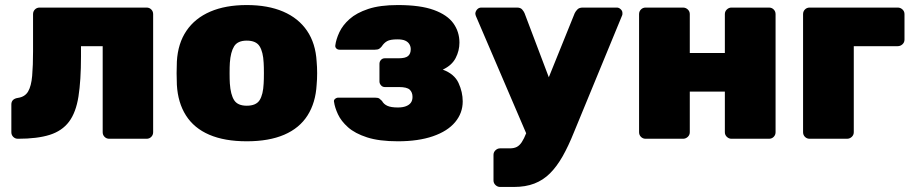

<svg xmlns="http://www.w3.org/2000/svg" viewBox="-20 -550 3623 761"><path d="M51 0Q40 0 32.5 -7.5Q25 -15 25 -26V-136Q25 -158 51 -162Q79 -166 91.5 -187.5Q104 -209 107.5 -249.5Q111 -290 111 -347V-494Q111 -505 118.5 -512.5Q126 -520 137 -520H561Q572 -520 579.5 -512.5Q587 -505 587 -494V-26Q587 -15 579.5 -7.5Q572 0 561 0H413Q402 0 394.5 -7.5Q387 -15 387 -26V-367H301V-326Q301 -231 291 -167.5Q281 -104 253.5 -67.5Q226 -31 177 -15.5Q128 0 51 0Z M958 10Q870 10 809.5 -16Q749 -42 717 -92.5Q685 -143 681 -214Q680 -235 680 -260Q680 -285 681 -306Q685 -378 719 -428Q753 -478 813.5 -504Q874 -530 958 -530Q1042 -530 1102.5 -504Q1163 -478 1197 -428Q1231 -378 1235 -306Q1237 -285 1237 -260Q1237 -235 1235 -214Q1231 -143 1199 -92.5Q1167 -42 1106.5 -16Q1046 10 958 10ZM958 -131Q995 -131 1009 -153Q1023 -175 1025 -219Q1026 -234 1026 -260Q1026 -286 1025 -301Q1023 -344 1009 -366.5Q995 -389 958 -389Q922 -389 908 -366.5Q894 -344 891 -301Q890 -286 890 -260Q890 -234 891 -219Q894 -175 908 -153Q922 -131 958 -131Z M1557 10Q1483 10 1435 -5.5Q1387 -21 1359.5 -45.5Q1332 -70 1319.5 -97Q1307 -124 1304 -146Q1302 -153 1308 -158Q1314 -163 1321 -163H1466Q1479 -163 1484 -159Q1489 -155 1494 -150Q1501 -137 1515.5 -130.5Q1530 -124 1557 -124Q1576 -124 1589 -129Q1602 -134 1608.5 -143Q1615 -152 1615 -166Q1615 -184 1604 -194.5Q1593 -205 1561 -205H1505Q1496 -205 1490 -212Q1484 -219 1484 -227V-297Q1484 -306 1490 -312.5Q1496 -319 1505 -319H1560Q1587 -319 1597.5 -328Q1608 -337 1608 -355Q1608 -366 1602.5 -375Q1597 -384 1586 -389Q1575 -394 1555 -394Q1527 -394 1514.5 -387Q1502 -380 1493 -366Q1489 -361 1483.5 -357Q1478 -353 1466 -353H1326Q1318 -353 1313 -358Q1308 -363 1309 -370Q1312 -394 1325 -422Q1338 -450 1365.5 -474.5Q1393 -499 1439.5 -514.5Q1486 -530 1557 -530Q1646 -530 1699.5 -510.5Q1753 -491 1777 -457.5Q1801 -424 1801 -381Q1801 -349 1786 -320Q1771 -291 1735 -274Q1781 -257 1797.5 -221Q1814 -185 1814 -148Q1814 -102 1784 -66Q1754 -30 1696 -10Q1638 10 1557 10Z M1962 191Q1952 191 1944 183.5Q1936 176 1936 165V64Q1936 53 1944 45.5Q1952 38 1962 38H2001Q2017 38 2028 32.5Q2039 27 2048 13.5Q2057 0 2066 -23L2258 -498Q2262 -506 2269 -513Q2276 -520 2290 -520H2425Q2433 -520 2440 -513.5Q2447 -507 2447 -499Q2447 -497 2447 -494Q2447 -491 2445 -487L2255 -26Q2233 29 2210 69.5Q2187 110 2160 137Q2133 164 2098 177.5Q2063 191 2017 191ZM2071 -9 1866 -487Q1864 -493 1864 -497Q1865 -506 1871.5 -513Q1878 -520 1888 -520H2029Q2043 -520 2049.5 -512.5Q2056 -505 2059 -498L2193 -144Z M2539 0Q2528 0 2520.5 -7.5Q2513 -15 2513 -26V-494Q2513 -505 2520.5 -512.5Q2528 -520 2539 -520H2687Q2698 -520 2706 -512.5Q2714 -505 2714 -494V-340H2853V-494Q2853 -505 2861 -512.5Q2869 -520 2879 -520H3028Q3039 -520 3046.5 -512.5Q3054 -505 3054 -494V-26Q3054 -15 3046.5 -7.5Q3039 0 3028 0H2879Q2869 0 2861 -7.5Q2853 -15 2853 -26V-187H2714V-26Q2714 -15 2706 -7.5Q2698 0 2687 0Z M3189 0Q3178 0 3170.5 -7.5Q3163 -15 3163 -26V-494Q3163 -505 3170.5 -512.5Q3178 -520 3189 -520H3538Q3549 -520 3557 -512.5Q3565 -505 3565 -494V-393Q3565 -382 3557 -374.5Q3549 -367 3538 -367H3364V-26Q3364 -15 3356 -7.5Q3348 0 3337 0Z"/></svg>

Font: Rubik ExtraBold
Style: Regular
Weight: 800
Designer: Hubert and Fischer
Foundry: Hubert and Fischer
Version: Version 2.300;gftools[0.9.30]